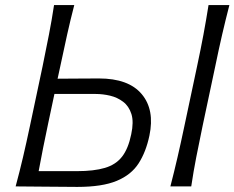

<svg xmlns="http://www.w3.org/2000/svg" viewBox="-20 -733 922 755"><path d="M284 2Q213 2 155 1Q97 0 41.5 0Q57.5 -59.5 70.5 -115Q83.5 -170.5 97.5 -236.5L147.5 -472.5Q161.5 -540.5 172.5 -597Q183.5 -653.5 192.5 -713H272Q256.5 -653 244 -596.8Q231.5 -540.5 217 -472L206.5 -423.5Q236 -423.5 277 -424Q318 -424.5 369 -424.5Q485.5 -424.5 537.2 -363Q589 -301.5 567.5 -199.5Q554 -135.5 525 -90.5Q496 -45.5 439 -21.8Q382 2 284 2ZM132 -60H282.5Q349.5 -60 392.5 -72.8Q435.5 -85.5 460 -117Q484.5 -148.5 496 -205Q506.5 -253.5 496.8 -284.5Q487 -315.5 464.2 -332.8Q441.5 -350 412.8 -356.8Q384 -363.5 356.5 -363.5H194L169.5 -248Q158.5 -195.5 149.5 -151.2Q140.5 -107 132 -60ZM650 0Q665.5 -60 678.2 -115.2Q691 -170.5 705 -237L755 -472.5Q769.5 -540.5 780 -596.8Q790.5 -653 800 -713H882Q866.5 -653 853.5 -596.8Q840.5 -540.5 826.5 -472.5L776.5 -237Q762.5 -170.5 751.8 -115.2Q741 -60 732 0Z"/></svg>

Font: Commissioner Flair Light
Style: Italic
Weight: 300
Italic angle: -12°
Designer: Kostas Bartsokas
Foundry: Kostas Bartsokas
Version: Version 1.000; ttfautohint (v1.8.3)